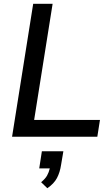

<svg xmlns="http://www.w3.org/2000/svg" viewBox="-20 -725 592 1018"><path d="M44 0 156 -705H259L161 -89H510L496 0ZM231 273 198 241Q220 223 229.5 206Q239 189 244 168H188L202 77H316L304 148Q298 189 282 219Q266 249 231 273Z"/></svg>

Font: Nunito Sans SemiBold
Style: Italic
Weight: 600
Italic angle: -9°
Designer: Vernon Adams
Foundry: Vernon Adams
Version: Version 3.006; ttfautohint (v1.8.3)